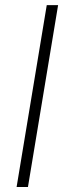

<svg xmlns="http://www.w3.org/2000/svg" viewBox="-20 -748 266 768"><path d="M212.4 -727.5 91.8 0H46.4L167 -727.5Z"/></svg>

Font: Inter 24pt ExtraLight
Style: Italic
Weight: 250
Italic angle: -9.3988°
Version: Version 4.001;git-66647c0bb